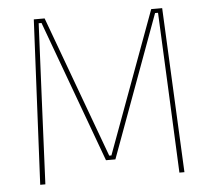

<svg xmlns="http://www.w3.org/2000/svg" viewBox="-48 -691 812 742"><g transform="rotate(-5 358.0 -319.5)"><path d="M78.5 0 109.5 -639H151.5L354 -89H362.5L565 -639H607.5L638 0H618.5L604 -321L590 -622.5H578.5L376.5 -72.5H340L138 -622.5H127L113 -320.5L98.5 0Z"/></g></svg>

Font: Anek Latin Medium Thin
Style: Regular
Weight: 250
Version: Version 1.003